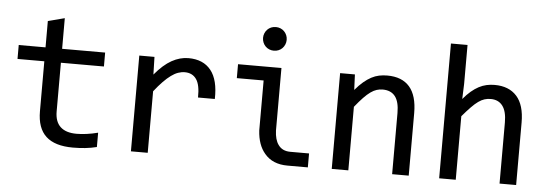

<svg xmlns="http://www.w3.org/2000/svg" viewBox="-47 -834 2791 979"><g transform="rotate(5 1348.5 -344.5)"><path d="M473.1 -6.8Q444.3 0.5 413.6 3.7Q382.8 6.8 351.1 6.8Q258.8 6.8 213.4 -34.9Q168 -76.7 168 -163.1V-418.9H30.8V-490.2H168V-625L252.9 -647V-490.2H473.1V-418.9H252.9V-169.9Q252.9 -117.2 281 -91.1Q309.1 -64.9 363.8 -64.9Q387.2 -64.9 415 -68.6Q442.9 -72.3 473.1 -80.1Z M647.9 -490.2H725.6L728 -399.9Q771.5 -452.1 813.7 -475.6Q856 -499 898.9 -499Q975.1 -499 1014.4 -449.7Q1053.7 -400.4 1050.8 -303.2H964.8Q966.3 -367.7 946 -396.7Q925.8 -425.8 886.7 -425.8Q869.6 -425.8 852.3 -419.7Q835 -413.6 816.7 -400.1Q798.3 -386.7 777.8 -365.7Q757.3 -344.7 733.9 -314.9V0H647.9Z M1329.1 -695.8Q1341.8 -695.8 1353 -691.2Q1364.3 -686.5 1372.3 -678.2Q1380.4 -669.9 1385 -658.9Q1389.6 -647.9 1389.6 -635.3Q1389.6 -623 1385 -611.8Q1380.4 -600.6 1372.3 -592.3Q1364.3 -584 1353 -579.3Q1341.8 -574.7 1329.1 -574.7Q1316.4 -574.7 1305.2 -579.3Q1293.9 -584 1285.9 -592.3Q1277.8 -600.6 1273.2 -611.8Q1268.6 -623 1268.6 -635.3Q1268.6 -647.9 1273.2 -658.9Q1277.8 -669.9 1285.9 -678.2Q1293.9 -686.5 1305.2 -691.2Q1316.4 -695.8 1329.1 -695.8ZM1395.5 -98.1Q1416 -68.4 1457.5 -68.4H1553.7V2.9H1449.2Q1373 2.9 1332 -45.9Q1294.9 -88.9 1290.5 -163.1V-418.9H1153.3V-490.2H1375.5V-169.9Q1377.4 -123 1395.5 -98.1Z M1675.8 -490.2H1751.5L1754.9 -411.1Q1776.4 -436.5 1796.4 -453.4Q1816.4 -470.2 1835.7 -480.5Q1855 -490.7 1875 -494.9Q1895 -499 1916.5 -499Q1992.2 -499 2031 -454.3Q2069.8 -409.7 2069.8 -319.8V0H1984.9V-313Q1984.9 -370.6 1963.4 -398.2Q1941.9 -425.8 1899.4 -425.8Q1883.8 -425.8 1868.9 -421.1Q1854 -416.5 1837.9 -405Q1821.8 -393.6 1803 -374Q1784.2 -354.5 1760.7 -325.2V0H1675.8Z M2619.6 0H2534.7V-313Q2534.7 -369.6 2513.4 -397.7Q2492.2 -425.8 2452.6 -425.8Q2435.5 -425.8 2420.7 -421.1Q2405.8 -416.5 2389.6 -405Q2373.5 -393.6 2354.5 -374Q2335.4 -354.5 2310.5 -325.2V0H2225.6V-689.9H2310.5V-490.2L2307.6 -413.1Q2327.6 -437 2346.9 -453.4Q2366.2 -469.7 2385.5 -480Q2404.8 -490.2 2424.8 -494.6Q2444.8 -499 2466.3 -499Q2539.6 -499 2579.6 -454.3Q2619.6 -409.7 2619.6 -319.8Z"/></g></svg>

Font: Code New Roman
Style: Regular
Weight: 400
Monospace: yes
Designer: Sam Radian
Foundry: Code New Roman
Version: Version 2.00 November 29, 2014